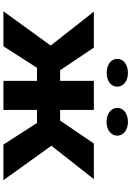

<svg xmlns="http://www.w3.org/2000/svg" viewBox="157 -924 767 1121"><g transform="rotate(90 540.5 -363.5)"><path d="M698 -196 824 0H1032L831 -280L1026 -528H818L684 -331H622V-528H452V-331H390L258 -528H48L246 -276L46 0H250L376 -196H452V0H622V-196ZM406 -603C452 -603 486 -627 486 -665C486 -702 451 -727 406 -727C360 -727 324 -703 324 -665C324 -626 359 -603 406 -603ZM692 -602C737 -602 772 -627 772 -665C772 -702 737 -727 692 -727C646 -727 610 -703 610 -665C610 -627 646 -602 692 -602Z"/></g></svg>

Font: Asimov
Style: XWid
Weight: 500
Designer: Google
Version: Version 2.000980; 2014